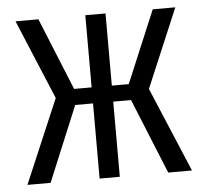

<svg xmlns="http://www.w3.org/2000/svg" viewBox="-44 -597 689 644"><g transform="rotate(-5 300.0 -275.0)"><path d="M101 0 206 -253H266V0H334V-253H394L497 0H577L457 -285L569 -550H493L391 -307H334V-550H266V-307H207L108 -550H31L143 -282L23 0Z"/></g></svg>

Font: Tekne LDO Light
Style: Regular
Weight: 300
Monospace: yes
Designer: Alessio Laiso, Mario Rullo, Paolo Rosset
Foundry: Alessio Laiso
Version: Version 1.000;hotconv 1.0.109;makeotfexe 2.5.65596